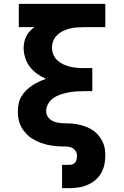

<svg xmlns="http://www.w3.org/2000/svg" viewBox="-20 -755 640 990"><path d="M339 215H300V95H339Q348 95 356 91.5Q364 88 369 81Q374 74 375.5 65Q377 56 377 48Q377 34 369 22.5Q361 11 349 6Q337 1 323 0.5Q309 0 295.5 0Q282 0 269 -1.5Q256 -3 242.5 -5Q229 -7 216 -10.5Q203 -14 190.5 -18.5Q178 -23 166 -29Q154 -35 142.5 -42.5Q131 -50 121.5 -59.5Q112 -69 103.5 -79.5Q95 -90 89 -102Q83 -114 79 -127Q75 -140 73.5 -153.5Q72 -167 72 -181Q72 -200 76 -220Q80 -240 90 -257Q100 -274 114.5 -288.5Q129 -303 145.5 -314Q162 -325 180 -333.5Q198 -342 217 -348Q193 -359 171.5 -374.5Q150 -390 134 -410.5Q118 -431 110 -456.5Q102 -482 102 -508Q102 -524 105.5 -539.5Q109 -555 116 -569Q123 -583 134 -594.5Q145 -606 157 -615H77V-735H523V-615H412Q393 -615 375 -613.5Q357 -612 339 -607.5Q321 -603 304.5 -595Q288 -587 275 -574.5Q262 -562 255 -545Q248 -528 248 -509Q248 -491 255 -474Q262 -457 275 -444.5Q288 -432 305 -424Q322 -416 339.5 -411.5Q357 -407 375 -405.5Q393 -404 412 -404H456V-285H412Q391 -285 371 -283.5Q351 -282 331 -278Q311 -274 291.5 -267.5Q272 -261 255.5 -249.5Q239 -238 228.5 -220Q218 -202 218 -182Q218 -166 226.5 -153Q235 -140 249 -132.5Q263 -125 278 -122.5Q293 -120 308.5 -119.5Q324 -119 339.5 -118.5Q355 -118 370.5 -115.5Q386 -113 400.5 -109Q415 -105 429.5 -99Q444 -93 457 -84.5Q470 -76 480.5 -65Q491 -54 499.5 -41Q508 -28 513.5 -13.5Q519 1 521 16.5Q523 32 523 48Q523 71 518 94.5Q513 118 501 138.5Q489 159 471 174Q453 189 431 198.5Q409 208 385.5 211.5Q362 215 339 215Z"/></svg>

Font: Iosevka Heavy Extended
Style: Regular
Weight: 900
Width: 7
Monospace: yes
Designer: Belleve Invis
Foundry: Belleve Invis
Version: Version 32.5.0; ttfautohint (v1.8.4)